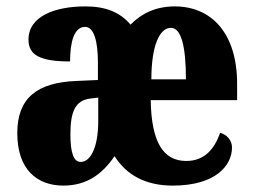

<svg xmlns="http://www.w3.org/2000/svg" viewBox="-20 -570 791 600"><path d="M178 10C251 10 300 -26 338 -82C376 -22 436 10 520 10C654 10 705 -53 705 -109C705 -132 689 -149 668 -155C650 -104 619 -67 562 -67C490 -67 453 -126 451 -257H721V-308C721 -466 641 -550 526 -550C466 -550 421 -527 388 -493C355 -532 310 -550 247 -550C153 -550 69 -520 69 -446C69 -398 105 -378 199 -378C199 -440 212 -486 246 -486C274 -486 286 -440 286 -374V-320L218 -317C95 -312 34 -263 34 -154C34 -39 97 10 178 10ZM561 -322H453C453 -428 479 -483 514 -483C547 -483 561 -423 561 -322ZM232 -64C210 -64 200 -93 200 -150C200 -221 215 -256 262 -262L287 -265V-191C287 -114 265 -64 232 -64Z"/></svg>

Font: Noto Serif Devanagari ExtraCondensed Black
Style: Regular
Weight: 900
Width: 2
Designer: Universal Thirst, Indian Type Foundry and the Monotype Design Team
Foundry: Monotype Imaging Inc.
Version: Version 2.004